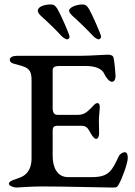

<svg xmlns="http://www.w3.org/2000/svg" viewBox="-20 -842 609 864"><path d="M291 -794C291 -786 300 -776 309 -768C330 -750 382 -699 396 -683C402 -676 416 -665 424 -665C429 -665 435 -670 435 -678C435 -685 395 -777 381 -801C371 -817 364 -822 351 -822C327 -822 291 -810 291 -794ZM239 -801C229 -817 222 -822 209 -822C178 -822 150 -811 150 -794C150 -785 158 -776 167 -768C188 -750 240 -699 254 -683C260 -676 274 -665 282 -665C288 -665 293 -670 293 -677C293 -687 253 -777 239 -801ZM217 -356V-524C217 -537 221 -545 248 -545H367C415 -545 440 -529 448 -512C457 -492 472 -474 484 -474C496 -474 500 -488 500 -500C500 -511 495 -566 491 -582C489 -591 481 -596 465 -596C447 -596 388 -591 346 -591H59C38 -591 24 -585 24 -573C24 -564 31 -559 40 -556C97 -540 122 -539 122 -482V-129C122 -92 109 -60 75 -45C53 -35 20 -30 20 -15C20 -5 42 1 53 2C60 2 119 -3 166 -3C272 -3 453 2 490 2C507 2 509 -2 517 -17C525 -30 555 -104 555 -132C555 -147 551 -157 541 -157C532 -157 519 -149 514 -138C485 -77 472 -45 395 -45H286C238 -45 217 -88 217 -140V-252C217 -271 222 -276 241 -276H346C367 -276 374 -266 381 -255C387 -245 400 -217 413 -217C423 -217 426 -233 426 -243C426 -254 425 -285 425 -300C425 -315 429 -350 429 -358C429 -370 427 -378 418 -378C407 -378 398 -363 387 -353C369 -336 358 -325 326 -325H240C226 -325 217 -332 217 -356Z"/></svg>

Font: EB Garamond SC 08
Style: Regular
Weight: 400
Version: Version 0.016